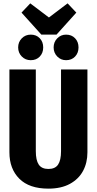

<svg xmlns="http://www.w3.org/2000/svg" viewBox="-20 -1106 576 1142"><path d="M500 -200Q500 -138 474 -89.5Q448 -41 396 -12.5Q344 16 268 16Q154 16 95 -43Q36 -102 36 -200V-693H193V-207Q193 -153 210.5 -127Q228 -101 268 -101Q308 -101 325.5 -127Q343 -153 343 -207V-693H500ZM382 -1086 434 -1031 316 -900H226L108 -1031L160 -1086L271 -1002ZM237 -824Q237 -791 216.5 -769.5Q196 -748 163 -748Q131 -748 109.5 -770Q88 -792 88 -824Q88 -856 109.5 -878Q131 -900 163 -900Q196 -900 216.5 -878.5Q237 -857 237 -824ZM447 -824Q447 -791 426.5 -769.5Q406 -748 373 -748Q342 -748 320.5 -770Q299 -792 299 -824Q299 -856 320.5 -878Q342 -900 373 -900Q406 -900 426.5 -878.5Q447 -857 447 -824Z"/></svg>

Font: Fira Sans Extra Condensed
Style: Bold
Weight: 700
Width: 1
Designer: Carrois Corporate & Edenspiekermann AG
Foundry: Carrois Corporate GbR & Edenspiekermann AG
Version: Version 4.203